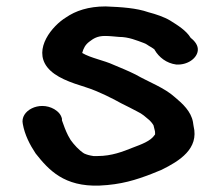

<svg xmlns="http://www.w3.org/2000/svg" viewBox="-20 -611 686 598"><path d="M581 -231C575 -264 549 -288 525 -308C492 -338 444 -355 402 -379C382 -389 356 -400 334 -409C304 -423 263 -430 236 -446C240 -461 246 -472 258 -481C271 -491 283 -499 307 -499C322 -499 338 -497 351 -496C381 -496 406 -485 428 -477C437 -474 441 -469 451 -464C453 -462 462 -458 462 -455C475 -433 498 -414 529 -410C564 -408 593 -429 596 -453C598 -469 587 -483 574 -493C560 -516 534 -532 510 -547C492 -558 465 -567 442 -573C405 -586 359 -589 309 -591C255 -591 215 -577 186 -557C143 -531 83 -459 127 -402C152 -370 200 -354 248 -339C288 -326 325 -307 358 -289L384 -276C392 -272 400 -268 407 -264C424 -256 433 -247 445 -237C448 -234 459 -223 459 -217L462 -205C463 -202 463 -199 463 -196V-193C463 -192 463 -192 462 -191C449 -171 419 -161 393 -151C363 -139 328 -125 284 -125H271C258 -127 251 -129 242 -133C226 -143 210 -161 200 -175L192 -189C184 -205 179 -219 173 -236V-241C170 -254 162 -263 149 -271C102 -298 42 -266 51 -225C57 -191 73 -160 91 -133C132 -81 180 -29 290 -33C358 -36 404 -51 451 -69L483 -82C540 -110 600 -148 583 -218C583 -220 581 -228 581 -231Z"/></svg>

Font: Blanket
Style: Sik
Weight: 700
Foundry: Cannot Into Space Fonts
Version: Version 0.9